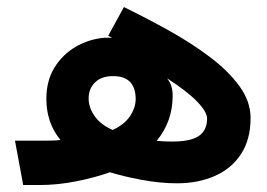

<svg xmlns="http://www.w3.org/2000/svg" viewBox="-20 -530 766 550"><path d="M22.9 -127H88.4Q107.9 -127 123 -127.2Q138.2 -127.4 153.3 -128.9Q112.8 -177.7 112.8 -247.1Q112.8 -298.3 135.7 -335.9Q158.7 -373.5 196.5 -395.8Q234.4 -418 279.3 -421.9Q291 -422.4 301.3 -421.4L290 -427.7L335 -509.8Q399.9 -478 464.1 -442.4Q528.3 -406.7 581.3 -366.7Q634.3 -326.7 666 -283Q697.8 -239.3 697.8 -191.9Q697.8 -130.4 670.4 -88.6Q643.1 -46.9 595.2 -25.9Q547.4 -4.9 486.8 -4.9Q438.5 -4.9 384.3 -15.1Q330.1 -25.4 294.9 -36.6Q252.9 -21.5 199 -10.7Q145 0 94.2 0H46.4ZM302.7 -157.7Q335.9 -172.9 352.1 -196.8Q368.2 -220.7 368.7 -245.6Q368.7 -312 303.7 -312Q270.5 -312 252.2 -293.9Q233.9 -275.9 233.9 -248Q233.9 -222.2 251 -197.5Q268.1 -172.9 302.7 -157.7ZM458.5 -305.7Q467.8 -293.9 471.2 -282.2Q474.6 -270.5 474.6 -255.4Q474.6 -182.1 428.7 -126.5Q439.9 -125.5 451.9 -125Q463.9 -124.5 473.1 -124.5Q525.9 -124.5 549.6 -140.6Q573.2 -156.7 573.2 -190.4Q573.2 -209.5 544.7 -239Q516.1 -268.6 458.5 -305.7Z"/></svg>

Font: Vazir FD-WOL
Style: Bold-FD-WOL
Weight: 700
Designer: Saber Rastikerdar
Foundry: Saber Rastikerdar
Version: Version 30.1.0